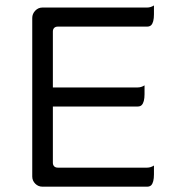

<svg xmlns="http://www.w3.org/2000/svg" viewBox="-20 -704 663 718"><path d="M555.7 -51.8V-85Q543.5 -77.1 530.3 -77.1H196.3Q187.5 -77.1 182.6 -82Q177.7 -86.9 177.7 -95.7V-305.7H495.1Q504.4 -305.7 509.8 -311Q520.5 -321.8 520.5 -351.6V-384.8Q508.3 -377 495.1 -377H177.7V-585.9Q177.7 -594.7 182.6 -599.6Q187.5 -604.5 196.3 -604.5H530.3Q539.6 -604.5 545.4 -609.9Q555.7 -620.6 555.7 -650.4V-683.6Q543.5 -675.8 530.3 -675.8H138.7Q123 -675.8 111.8 -664.1Q100.6 -652.3 100.6 -636.7V-43.9Q100.6 -28.3 111.8 -17.1Q123 -5.9 138.7 -5.9H530.3Q539.6 -5.9 545.4 -11.2Q555.7 -22 555.7 -51.8Z"/></svg>

Font: YuPearl-Light
Style: Light
Weight: 300
Designer: Max Yao
Foundry: Max-Everyday
Version: Version 1.011; ttfautohint (v1.8.3)